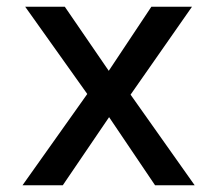

<svg xmlns="http://www.w3.org/2000/svg" viewBox="-20 -552 647 572"><path d="M47 0 240 -272 55 -532H173L304 -341L431 -532H552L369 -270L560 0H442L305 -203L167 0Z"/></svg>

Font: Txt Sans Medium
Style: Regular
Weight: 500
Designer: Open Source
Foundry: XRLN
Version: Version 1.0